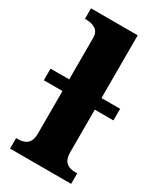

<svg xmlns="http://www.w3.org/2000/svg" viewBox="-196 -831 761 901"><g transform="rotate(30 184.5 -380.0)"><path d="M19 -57H30Q97 -57 97 -125V-357H-4V-420H97V-644Q97 -678 75.5 -690.5Q54 -703 30 -703H19V-760H272V-420H373V-357H272V-125Q272 -57 339 -57H350V0H19Z"/></g></svg>

Font: Noto Serif ExtraBold
Style: Regular
Weight: 800
Designer: Monotype Design Team
Foundry: Monotype Imaging Inc.
Version: Version 1.001